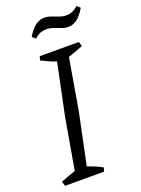

<svg xmlns="http://www.w3.org/2000/svg" viewBox="-164 -958 756 1030"><g transform="rotate(-20 214.0 -443.0)"><path d="M22 0 14 -26Q34 -34 55 -42Q76 -50 98 -57L149 -350L210 -642Q189 -648 167.5 -658Q146 -668 126 -678L132 -700H355L363 -674Q343 -666 322 -658Q301 -650 278 -643L228 -350L167 -58Q210 -44 251 -22L245 0ZM146 -795 127 -812Q153 -855 177 -870.5Q201 -886 223 -886Q243 -886 262.5 -879Q282 -872 302 -864.5Q322 -857 342 -857Q358 -857 374.5 -863Q391 -869 409 -886L428 -869Q402 -826 378.5 -810.5Q355 -795 332 -795Q312 -795 292.5 -802.5Q273 -810 253 -817Q233 -824 213 -824Q197 -824 180 -818Q163 -812 146 -795Z"/></g></svg>

Font: Mate
Style: Italic
Weight: 400
Italic angle: -10.8°
Designer: Eduardo Rodriguez Tunni
Foundry: Eduardo Rodriguez Tunni
Version: Version 1.003; ttfautohint (v1.8.4.7-5d5b);gftools[0.9.24]